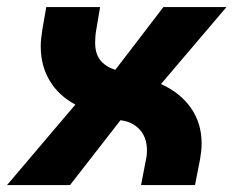

<svg xmlns="http://www.w3.org/2000/svg" viewBox="-41 -533 672 553"><path d="M-20.7 0 176 -231.7Q127.7 -257.7 102 -300.8Q76.3 -344 76.3 -400Q76.3 -411 77.7 -422.8Q79 -434.7 80.7 -446.3L92.3 -512.7H247.3L236 -445.7Q234.3 -435.7 233.7 -427.3Q233 -419 233 -410.3Q233 -379 247.2 -360.5Q261.3 -342 291 -331.7L429.7 -512.7H611.3L422.7 -291Q478 -266 508.8 -222.2Q539.7 -178.3 539.7 -119.7Q539.7 -108.7 538.5 -97.7Q537.3 -86.7 535.3 -74.7L520.7 0H365.3L379.3 -72.7Q381 -80 381.7 -86.8Q382.3 -93.7 382.3 -99.3Q382.3 -137.3 361 -160.2Q339.7 -183 306 -186.7L160.7 0Z"/></svg>

Font: MuseoModerno Thin
Style: Italic
Weight: 100
Italic angle: -9°
Designer: Pablo Cosgaya, Héctor Gatti, Marcela Romero, and the Authors of The MuseoModerno Project.
Foundry: Omnibus-Type Team
Version: Version 1.003